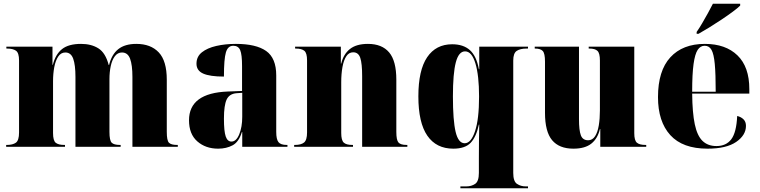

<svg xmlns="http://www.w3.org/2000/svg" viewBox="-20 -786 4067 1028"><path d="M13 0V-10H17Q48 -10 65 -22Q82 -34 82 -77V-462Q82 -503 65.5 -514.5Q49 -526 18 -526H14V-536H261V-439H263Q277 -495 312 -523Q347 -551 414 -551Q469 -551 507 -527Q545 -503 562 -438H564Q578 -495 613.5 -523Q649 -551 710 -551Q787 -551 830 -505.5Q873 -460 873 -359V-80Q873 -34 884.5 -22Q896 -10 928 -10H932V0H689V-374Q689 -438 676.5 -471.5Q664 -505 633 -505Q610 -505 595 -485Q580 -465 573 -432.5Q566 -400 566 -362V-80Q566 -34 578 -22Q590 -10 622 -10H626V0H384V-374Q384 -438 372 -471.5Q360 -505 330 -505Q306 -505 291.5 -483Q277 -461 270.5 -426Q264 -391 264 -351V-74Q264 -33 278.5 -21.5Q293 -10 324 -10H328V0Z M1148 10Q1081 10 1036.5 -29Q992 -68 992 -142Q992 -288 1200 -296L1276 -299V-432Q1276 -494 1266 -517.5Q1256 -541 1229 -541Q1200 -541 1189.5 -505.5Q1179 -470 1179 -376Q1104 -376 1068 -392Q1032 -408 1032 -445Q1032 -483 1061 -506Q1090 -529 1138 -540Q1186 -551 1243 -551Q1351 -551 1405 -513Q1459 -475 1459 -382V-80Q1459 -40 1471 -25Q1483 -10 1515 -10H1519V0H1277V-79H1275Q1259 -26 1225.5 -8Q1192 10 1148 10ZM1219 -28Q1245 -28 1261 -67Q1277 -106 1277 -161V-289L1247 -287Q1208 -284 1193.5 -253Q1179 -222 1179 -151Q1179 -83 1188.5 -55.5Q1198 -28 1219 -28Z M1555 0V-10H1559Q1592 -10 1608 -23Q1624 -36 1624 -77V-463Q1624 -502 1609.5 -514Q1595 -526 1564 -526H1560V-536H1805V-446H1807Q1819 -496 1853.5 -523.5Q1888 -551 1950 -551Q2025 -551 2063.5 -505.5Q2102 -460 2102 -359V-80Q2102 -36 2113.5 -23Q2125 -10 2157 -10H2161V0H1919V-378Q1919 -446 1909 -476Q1899 -506 1871 -506Q1848 -506 1834 -484.5Q1820 -463 1813.5 -426.5Q1807 -390 1807 -346V-74Q1807 -35 1820.5 -22.5Q1834 -10 1866 -10H1870V0Z M2445 222V212H2477Q2504 212 2524 198.5Q2544 185 2544 140V59Q2544 14 2544.5 -30Q2545 -74 2546 -119H2544Q2530 -53 2500 -21.5Q2470 10 2407 10Q2316 10 2268 -59.5Q2220 -129 2220 -270Q2220 -410 2267 -479.5Q2314 -549 2401 -549Q2461 -549 2496 -517.5Q2531 -486 2544 -416H2546V-536H2807V-526H2800Q2765 -526 2746.5 -513.5Q2728 -501 2728 -462V140Q2728 185 2748 198.5Q2768 212 2795 212H2807V222ZM2468 -19Q2502 -19 2523.5 -83.5Q2545 -148 2545 -269Q2545 -382 2525.5 -446.5Q2506 -511 2470 -511Q2436 -511 2420.5 -452Q2405 -393 2405 -270Q2405 -141 2419.5 -80Q2434 -19 2468 -19Z M3050 10Q2974 10 2936 -35.5Q2898 -81 2898 -182V-456Q2898 -500 2886 -513Q2874 -526 2845 -526H2843V-536H3080V-148Q3080 -88 3090 -61.5Q3100 -35 3129 -35Q3152 -35 3166 -56.5Q3180 -78 3186 -114.5Q3192 -151 3192 -195V-462Q3192 -501 3179 -513.5Q3166 -526 3136 -526H3132V-536H3376V-73Q3376 -34 3390 -22Q3404 -10 3436 -10H3440V0H3194V-95H3192Q3180 -44 3146 -17Q3112 10 3050 10Z M3768 10Q3635 10 3569 -62.5Q3503 -135 3503 -266Q3503 -407 3569 -479Q3635 -551 3754 -551Q3865 -551 3928.5 -489.5Q3992 -428 3992 -309V-285H3686Q3687 -182 3700 -120.5Q3713 -59 3741.5 -31.5Q3770 -4 3816 -4Q3868 -4 3895.5 -40.5Q3923 -77 3927 -165Q3948 -160 3961 -147Q3974 -134 3974 -112Q3974 -62 3921.5 -26Q3869 10 3768 10ZM3812 -295Q3812 -390 3807 -443.5Q3802 -497 3789.5 -519Q3777 -541 3753 -541Q3730 -541 3715.5 -519Q3701 -497 3693.5 -443.5Q3686 -390 3686 -295ZM3710 -615Q3724 -635 3739.5 -661.5Q3755 -688 3770.5 -716Q3786 -744 3797 -766H3943V-756Q3930 -743 3903 -723Q3876 -703 3843 -681Q3810 -659 3777.5 -639Q3745 -619 3720 -605H3710Z"/></svg>

Font: Noto Serif Display SemiCondensed Black
Style: Regular
Weight: 900
Width: 4
Designer: Monotype Design Team
Foundry: Monotype Imaging Inc.
Version: Version 2.009